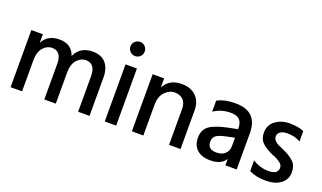

<svg xmlns="http://www.w3.org/2000/svg" viewBox="-81 -1306 3086 1839"><g transform="rotate(20 1462.5 -386.0)"><path d="M78.1 27.3V-554.7H195.3V-466.8Q242.2 -562.5 365.2 -562.5Q488.3 -562.5 525.4 -453.1Q575.2 -562.5 704.1 -562.5Q791 -562.5 836.9 -509.8Q882.8 -457 882.8 -363.3V27.3H766.6V-337.9Q766.6 -397.5 742.2 -430.2Q717.8 -462.9 668.5 -462.9Q619.1 -462.9 579.1 -418.9Q539.1 -375 539.1 -288.1V27.3H421.9V-337.9Q421.9 -397.5 397.5 -430.2Q373 -462.9 323.7 -462.9Q274.4 -462.9 234.9 -418.9Q195.3 -375 195.3 -288.1V27.3Z M1044.9 -681.2Q1023.4 -702.1 1023.4 -732.4Q1023.4 -762.7 1044.9 -783.7Q1066.4 -804.7 1096.7 -804.7Q1127 -804.7 1147.9 -783.7Q1168.9 -762.7 1168.9 -732.4Q1168.9 -702.1 1147.9 -681.2Q1127 -660.2 1096.7 -660.2Q1066.4 -660.2 1044.9 -681.2ZM1038.1 27.3V-554.7H1154.3V27.3Z M1314.5 27.3V-554.7H1431.6V-460.9Q1482.4 -562.5 1611.3 -562.5Q1702.1 -562.5 1756.3 -510.3Q1810.5 -458 1810.5 -365.2V27.3H1693.4V-338.9Q1693.4 -398.4 1661.6 -430.7Q1629.9 -462.9 1574.7 -462.9Q1519.5 -462.9 1475.6 -416.5Q1431.6 -370.1 1431.6 -288.1V27.3Z M2169.9 -321.3 2263.7 -339.8V-347.7Q2263.7 -405.3 2236.3 -434.6Q2209 -463.9 2145.5 -463.9Q2047.9 -463.9 1972.7 -412.1V-524.4Q2043.9 -564.5 2158.2 -564.5Q2382.8 -564.5 2382.8 -342.8V27.3H2267.6V-38.1Q2224.6 32.2 2113.3 32.2Q2026.4 32.2 1978 -11.2Q1929.7 -54.7 1929.7 -133.3Q1929.7 -211.9 1982.9 -252.4Q2036.1 -293 2169.9 -321.3ZM2053.7 -137.7Q2053.7 -58.6 2141.6 -58.6Q2200.2 -58.6 2231.9 -88.9Q2263.7 -119.1 2263.7 -168V-252.9L2179.7 -235.4Q2113.3 -221.7 2083.5 -201.2Q2053.7 -180.7 2053.7 -137.7Z M2506.8 -393.6Q2506.8 -471.7 2566.4 -516.6Q2626 -561.5 2712.4 -561.5Q2798.8 -561.5 2856.4 -536.1V-430.7Q2799.8 -463.9 2722.7 -463.9Q2675.8 -463.9 2650.9 -445.8Q2626 -427.7 2626 -401.9Q2626 -376 2636.7 -364.7Q2647.5 -353.5 2652.3 -347.7Q2669.9 -331.1 2740.2 -302.7Q2811.5 -270.5 2850.1 -232.9Q2888.7 -195.3 2888.7 -125Q2888.7 -54.7 2832 -10.7Q2775.4 33.2 2677.7 33.2Q2580.1 33.2 2509.8 -2V-111.3Q2587.9 -62.5 2673.8 -62.5Q2720.7 -62.5 2744.6 -79.6Q2768.6 -96.7 2768.6 -127.9Q2768.6 -159.2 2742.2 -177.7Q2704.1 -207 2662.1 -220.7Q2585.9 -252.9 2546.4 -291.5Q2506.8 -330.1 2506.8 -393.6Z"/></g></svg>

Font: GenEi M Gothic v2 Medium
Style: Regular
Weight: 500
Version: Version 2.0